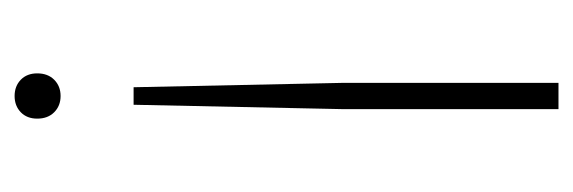

<svg xmlns="http://www.w3.org/2000/svg" viewBox="-281 -499 785 263"><g transform="rotate(90 111.5 -367.5)"><path d="M99.5 -158 93.5 -445V-740H129.5V-445L123.5 -158ZM111.5 5Q98 5 89.2 -3.5Q80.5 -12 80.5 -26Q80.5 -40.5 89.2 -49.2Q98 -58 111.5 -58Q125 -58 133.8 -49.2Q142.5 -40.5 142.5 -26Q142.5 -12 133.8 -3.5Q125 5 111.5 5Z"/></g></svg>

Font: Encode Sans Condensed Thin Thin
Style: Regular
Weight: 250
Version: Version 3.002